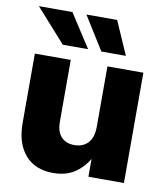

<svg xmlns="http://www.w3.org/2000/svg" viewBox="-83 -804 768 884"><g transform="rotate(10 300.5 -361.5)"><path d="M224.1 11.2Q140.1 11.2 93.5 -42.5Q46.9 -96.2 46.9 -191.4V-515.6H214.8V-226.6Q214.8 -180.7 236.8 -156.5Q258.8 -132.3 298.8 -132.3Q338.4 -132.3 362.3 -157.5Q386.2 -182.6 386.2 -235.4V-515.6H554.2V0H388.2V-83.5Q362.3 -39.6 322.3 -14.2Q282.2 11.2 224.1 11.2ZM166.5 -578.1 27.3 -733.9H184.1L284.7 -578.1ZM346.7 -578.1 249.5 -733.9H393.1L461.4 -578.1Z"/></g></svg>

Font: Inter Display ExtraBold
Style: Regular
Weight: 800
Designer: Rasmus Andersson
Foundry: rsms
Version: Version 4.000;git-a52131595